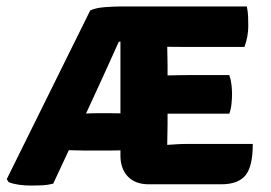

<svg xmlns="http://www.w3.org/2000/svg" viewBox="-20 -571 843 597"><path d="M239.5 -103Q229 -103 216.2 -103.5Q203.5 -104 194 -104L145.5 0Q128 4.5 111.8 5.2Q95.5 6 77 6Q57 6 39.2 3.5Q21.5 1 7 -4.5L1 -14L260.5 -538.5Q277 -546.5 306.2 -548.8Q335.5 -551 359 -551H747.5Q751 -534 751.5 -518.5Q752 -503 752 -489Q752 -475.5 749.2 -458.8Q746.5 -442 740 -425H561.5Q540 -425 500 -425.5Q500 -409.5 500.5 -397.8Q501 -386 501 -370.5V-336.5Q518.5 -337 535.2 -337.2Q552 -337.5 561.5 -337.5H693Q698 -323.5 699.8 -307.2Q701.5 -291 701.5 -279Q701.5 -265 699.8 -248Q698 -231 693 -217.5H561.5Q552 -217.5 535.2 -217.5Q518.5 -217.5 501 -217.5V-184Q501 -165.5 500.5 -152.8Q500 -140 500 -121.5V-120.5Q516.5 -121.5 530.5 -122.5Q544.5 -123.5 567 -123.5H766Q766 -53 743 -25.5Q720 2 668.5 2H442.5Q400.5 2 377.5 -22.2Q354.5 -46.5 354.5 -87.5V-103.5Q347.5 -103.5 340.5 -103.2Q333.5 -103 326 -103ZM274 -275.5 247.5 -218Q256.5 -218.5 265.8 -218.8Q275 -219 284 -219H324Q332 -219 339.5 -218.8Q347 -218.5 354.5 -218.5V-442.5L353.5 -441.5H349.5Q330.5 -399 310 -354Q289.5 -309 274 -275.5Z"/></svg>

Font: Signika SC
Style: Bold
Weight: 700
Designer: Anna Giedryś
Foundry: Anna Giedryś
Version: Version 2.000; ttfautohint (v1.8.3) -l 8 -r 50 -G 200 -x 9 -